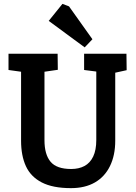

<svg xmlns="http://www.w3.org/2000/svg" viewBox="-20 -969 703 993"><path d="M347 4Q253 4 196 -25.5Q139 -55 114 -109.5Q89 -164 89 -241V-598L24 -607V-691H278L279 -608L210 -598V-244Q210 -170 241.5 -132.5Q273 -95 348 -95Q388 -95 417 -110.5Q446 -126 462 -159.5Q478 -193 478 -245V-599L415 -607V-691H634L635 -606L576 -593V-241Q576 -166 549 -110.5Q522 -55 471 -25.5Q420 4 347 4ZM418 -724 232 -861 303 -949 337 -936 458 -766Z"/></svg>

Font: Kreon SemiBold
Style: Regular
Weight: 600
Designer: Julia Petretta
Foundry: Julia Petretta and Eli Heuer
Version: Version 2.002